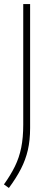

<svg xmlns="http://www.w3.org/2000/svg" viewBox="-20 -760 264 950"><path d="M24 170 -0.5 152.5Q32.5 106.5 53.8 63.2Q75 20 85 -29.5Q95 -79 95 -143V-740H129V-126.5Q129 -66 117.8 -17.5Q106.5 31 83.5 75.8Q60.5 120.5 24 170Z"/></svg>

Font: Encode Sans Th
Style: Regular
Weight: 100
Designer: Multiple Designers
Foundry: Impallari Type
Version: Version 3.002; ttfautohint (v1.8.3) -l 8 -r 50 -G 200 -x 14 